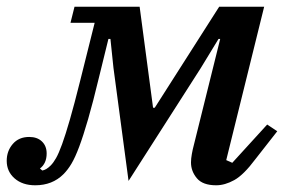

<svg xmlns="http://www.w3.org/2000/svg" viewBox="-44 -540 854 572"><path d="M61 12Q23 12 -0.5 -8.5Q-24 -29 -24 -61Q-24 -90 -6 -111Q12 -132 43 -132Q67 -132 81 -118.5Q95 -105 95 -83Q95 -53 75 -38L82 -32Q94 -34 107 -47Q115 -55 123 -69Q131 -83 141 -110.5Q151 -138 164 -183Q177 -228 195 -300L238 -472H166L178 -520H372L412 -219H417L609 -520H743L630 -63L648 -55L752 -169L782 -149L717 -66Q682 -19 654 -3.5Q626 12 600 12Q560 12 542.5 -9Q525 -30 525 -56Q525 -67 527.5 -81Q530 -95 533 -106L612 -424H607L554 -337L339 -1L294 -338L285 -424H279L251 -310Q233 -235 218.5 -185Q204 -135 192 -103Q180 -71 169 -52.5Q158 -34 145 -21Q112 12 61 12Z"/></svg>

Font: IBM Plex Serif Medm
Style: Italic
Weight: 500
Italic angle: -14°
Designer: Mike Abbink, Paul van der Laan, Pieter van Rosmalen
Foundry: Bold Monday
Version: Version 3.001